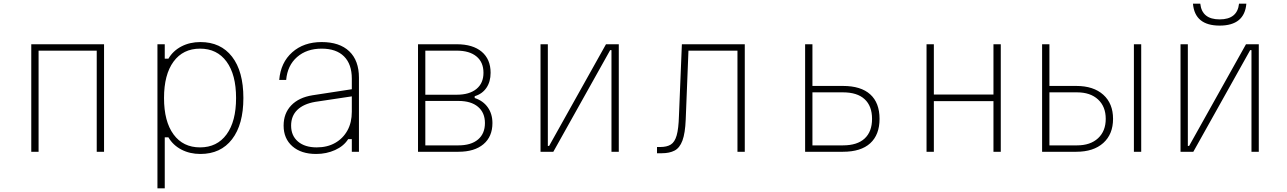

<svg xmlns="http://www.w3.org/2000/svg" viewBox="-20 -830 7040 1050"><path d="M151 0V-588H549V0H509V-553H191V0Z M841 200V-588H881V-509H901Q926 -552 972 -576Q1018 -600 1076 -600Q1187 -600 1249 -520Q1311 -440 1311 -294Q1311 -149 1249 -68.5Q1187 12 1076 12Q1018 12 972 -12Q926 -36 901 -79H881V200ZM1074 -24Q1167 -24 1219 -95Q1271 -166 1271 -294Q1271 -422 1219 -493Q1167 -564 1074 -564Q981 -564 929 -493Q877 -422 877 -294Q877 -166 929 -95Q981 -24 1074 -24Z M1884 -69Q1860 -31 1812.5 -9.5Q1765 12 1709 12Q1627 12 1579 -30Q1531 -72 1531 -143Q1531 -210 1572.5 -253.5Q1614 -297 1689 -309L1904 -342V-400Q1904 -479 1861.5 -521.5Q1819 -564 1739 -564Q1657 -564 1604.5 -518Q1552 -472 1545 -393H1507Q1515 -488 1578 -544Q1641 -600 1739 -600Q1837 -600 1890 -549.5Q1943 -499 1943 -405V0H1904V-69ZM1572 -143Q1572 -88 1609.5 -56Q1647 -24 1712 -24Q1770 -24 1813 -48.5Q1856 -73 1880 -116.5Q1904 -160 1904 -219V-303L1704 -273Q1640 -262 1606 -229Q1572 -196 1572 -143Z M2266 0V-588H2478Q2566 -588 2614.5 -547Q2663 -506 2663 -432Q2663 -383 2640 -349.5Q2617 -316 2576 -304V-294Q2622 -279 2647.5 -243Q2673 -207 2673 -157Q2673 -83 2624 -41.5Q2575 0 2487 0ZM2306 -312H2478Q2547 -312 2585.5 -343.5Q2624 -375 2624 -432Q2624 -490 2585.5 -521.5Q2547 -553 2478 -553H2306ZM2306 -35H2487Q2556 -35 2594 -67Q2632 -99 2632 -157Q2632 -214 2594 -246Q2556 -278 2487 -278H2306Z M2936 0V-588H2976V-32H2983L3294 -588H3364V0H3324V-556H3317L3006 0Z M3573 8V-26H3590Q3627 -26 3648.5 -39.5Q3670 -53 3680.5 -89.5Q3691 -126 3693 -196L3709 -588H4053V0H4013V-553H3745L3730 -176Q3727 -101 3712 -61Q3697 -21 3669 -6.5Q3641 8 3600 8Z M4383 0V-588H4423V-360H4590Q4688 -360 4739 -314Q4790 -268 4790 -180Q4790 -93 4739 -46.5Q4688 0 4590 0ZM4423 -35H4590Q4668 -35 4708.5 -72.5Q4749 -110 4749 -180Q4749 -250 4708.5 -287.5Q4668 -325 4590 -325H4423Z M5047 0V-588H5087V-313H5413V-588H5453V0H5413V-277H5087V0Z M5679 0V-588H5719V-360H5866Q5960 -360 6013.5 -312Q6067 -264 6067 -180Q6067 -96 6013.5 -48Q5960 0 5866 0ZM6181 0V-588H6221V0ZM5719 -35H5870Q5943 -35 5985 -74Q6027 -113 6027 -180Q6027 -247 5985 -286Q5943 -325 5870 -325H5719Z M6436 0V-588H6476V-32H6483L6794 -588H6864V0H6824V-556H6817L6506 0ZM6544 -810Q6553 -724 6650 -724Q6747 -724 6756 -810H6796Q6786 -690 6650 -690Q6514 -690 6504 -810Z"/></svg>

Font: Martian Mono Thin
Style: Regular
Weight: 100
Monospace: yes
Designer: Roman Shamin
Foundry: Evil Martians
Version: Version 1.000; ttfautohint (v1.8.4.7-5d5b)